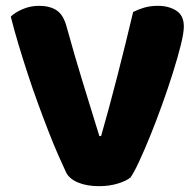

<svg xmlns="http://www.w3.org/2000/svg" viewBox="-20 -629 674 659"><path d="M428 -20Q414 -8 384.5 1Q355 10 320 10Q278 10 248 -2.5Q218 -15 207 -37Q196 -60 180 -96.5Q164 -133 146.5 -178Q129 -223 110.5 -273.5Q92 -324 75 -376Q58 -428 43 -478Q28 -528 17 -572Q31 -586 57.5 -597.5Q84 -609 114 -609Q151 -609 174.5 -593.5Q198 -578 209 -536Q236 -438 263.5 -348.5Q291 -259 321 -162H327Q354 -256 382.5 -367Q411 -478 437 -588Q455 -597 475.5 -603Q496 -609 522 -609Q559 -609 585 -592.5Q611 -576 611 -538Q611 -516 600.5 -474Q590 -432 573.5 -379.5Q557 -327 536.5 -270Q516 -213 495.5 -162.5Q475 -112 457 -73.5Q439 -35 428 -20Z"/></svg>

Font: Baloo Tamma
Style: Regular
Weight: 400
Designer: Divya Kowshik and Ek Type
Foundry: Ek Type
Version: Version 1.443;PS 1.000;hotconv 16.6.51;makeotf.lib2.5.65220;